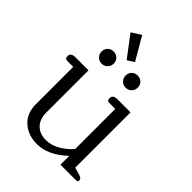

<svg xmlns="http://www.w3.org/2000/svg" viewBox="-244 -959 1085 1085"><g transform="rotate(45 298.5 -416.5)"><path d="M182 -809 239 -845 319 -708 278 -682ZM143 -617Q143 -638 157 -651.5Q171 -665 191 -665Q212 -665 226 -651.5Q240 -638 240 -617Q240 -596 226 -582Q212 -568 191 -568Q171 -568 157 -582Q143 -596 143 -617ZM335 -617Q335 -638 349 -651.5Q363 -665 383 -665Q404 -665 418 -651.5Q432 -638 432 -617Q432 -596 418 -582Q404 -568 383 -568Q363 -568 349 -582Q335 -596 335 -617ZM91 -143V-442H41Q25 -442 25 -462Q25 -476 34.5 -482.5Q44 -489 60 -489H166V-149Q166 -100 194.5 -70Q223 -40 276 -40Q315 -40 354.5 -62Q394 -84 427 -121V-442H377Q361 -442 361 -462Q361 -476 370.5 -482.5Q380 -489 396 -489H502V-47L542 -36Q556 -32 562.5 -26.5Q569 -21 569 -12Q569 0 557 0H431V-68H428Q343 12 254 12Q183 12 137 -29.5Q91 -71 91 -143Z"/></g></svg>

Font: Maitree
Style: Regular
Weight: 400
Designer: CadsonDemak Team
Foundry: CadsonDemak
Version: Version 1.000